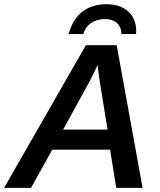

<svg xmlns="http://www.w3.org/2000/svg" viewBox="-50 -906 774 926"><path d="M202.1 -184.1 99.6 0H-30.3L364.3 -688H512.7L637.7 0H510.7L481 -184.1ZM420.4 -593.8Q416 -581.5 406.2 -561.5Q396.5 -541.5 382.3 -513.7L254.4 -280.8H468.8L430.2 -518.1Q426.3 -546.4 423.8 -565.4Q421.4 -584.5 420.4 -593.8ZM465.3 -885.7Q530.3 -885.7 568.4 -850.6Q606.4 -815.4 606.9 -757.3L606 -741.7H535.6Q535.6 -775.4 514.2 -794.7Q492.7 -814 456.1 -814Q418.5 -814 390.6 -795.7Q362.8 -777.3 351.1 -741.7H280.8Q300.8 -813.5 346.9 -849.6Q393.1 -885.7 465.3 -885.7Z"/></svg>

Font: Arimo SemiBold
Style: Italic
Weight: 600
Italic angle: -12°
Version: Version 1.33